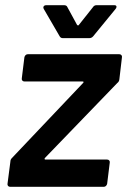

<svg xmlns="http://www.w3.org/2000/svg" viewBox="-20 -720 490 740"><path d="M9 -12 20 -97Q20 -105 26 -111L300 -400Q303 -403 302 -404.5Q301 -406 298 -406H74Q69 -406 66 -409.5Q63 -413 64 -418L74 -499Q75 -504 78.5 -507.5Q82 -511 87 -511H440Q445 -511 448 -507.5Q451 -504 450 -499L440 -414Q439 -405 432 -400L153 -111Q151 -108 152 -106.5Q153 -105 155 -105H393Q398 -105 401 -101.5Q404 -98 403 -93L393 -12Q392 -7 388.5 -3.5Q385 0 380 0H19Q14 0 11 -3.5Q8 -7 9 -12ZM147 -691Q147 -695 150 -697.5Q153 -700 158 -700H227Q237 -700 240 -692L277 -624Q279 -622 281 -622Q283 -622 284 -624L338 -692Q343 -700 352 -700H420Q429 -700 429 -694Q429 -689 425 -685L339 -580Q333 -573 324 -573H222Q214 -573 210 -580L149 -685Q147 -689 147 -691Z"/></svg>

Font: Barlow SemiBold
Style: Italic
Weight: 600
Italic angle: -7°
Designer: Jeremy Tribby
Foundry: Tribby Type
Version: Version 1.408